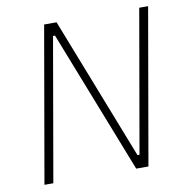

<svg xmlns="http://www.w3.org/2000/svg" viewBox="-79 -776 822 851"><g transform="rotate(-10 332.0 -350.0)"><path d="M53 0H93L205 -643H214L466 0H521L643 -700H603L491 -58H482L231 -700H175Z"/></g></svg>

Font: Fixel Text 20240404 ExtraLight
Style: Italic
Weight: 200
Width: 4
Italic angle: -10°
Designer: AlfaBravo + MacPaw
Foundry: Kyrylo Tkachov, Marchela Mozhyna, Serhii Makarenko, Maria Weinstein, Zakhar Kryvoshyya
Version: Version 1.211;Glyphs 3.2 (3225)